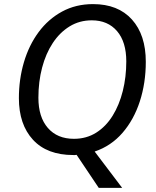

<svg xmlns="http://www.w3.org/2000/svg" viewBox="-20 -745 761 935"><path d="M461 170 353 9Q349 10 345 10Q341 10 337 10Q209 10 140.5 -64.5Q72 -139 72 -267Q72 -359 96.5 -442Q121 -525 168 -588.5Q215 -652 282 -688.5Q349 -725 433 -725Q555 -725 622.5 -650Q690 -575 690 -444Q690 -341 661 -251.5Q632 -162 576.5 -98Q521 -34 441 -7L575 170ZM340 -69Q401 -69 448.5 -99Q496 -129 528.5 -181.5Q561 -234 578 -302Q595 -370 595 -446Q595 -541 550 -593.5Q505 -646 427 -646Q367 -646 319 -616.5Q271 -587 237 -535.5Q203 -484 185 -415.5Q167 -347 167 -269Q167 -175 213 -122Q259 -69 340 -69Z"/></svg>

Font: Noto IKEA Latin
Style: Italic
Weight: 400
Italic angle: -12°
Designer: Monotype Design Team
Foundry: Monotype Imaging Inc.
Version: Version 1.0